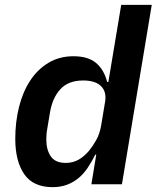

<svg xmlns="http://www.w3.org/2000/svg" viewBox="-20 -760 646 792"><path d="M377 -122H373Q358 -92 341.5 -67.5Q325 -43 304 -25.5Q283 -8 256.5 2Q230 12 197 12Q117 12 80 -41.5Q43 -95 43 -188Q43 -257 58.5 -319Q74 -381 104.5 -427.5Q135 -474 180 -501Q225 -528 283 -528Q343 -528 376 -500.5Q409 -473 422 -422H427L480 -740H606L483 0H357ZM251 -88Q280 -88 303.5 -101Q327 -114 348 -139Q362 -156 376.5 -181.5Q391 -207 397 -241L413 -337Q421 -380 397.5 -404Q374 -428 323 -428Q262 -428 229 -392Q196 -356 186 -295L175 -229Q173 -220 172 -208.5Q171 -197 171 -185Q171 -142 189.5 -115Q208 -88 251 -88Z"/></svg>

Font: IBM Plex Mono SemiBold
Style: Italic
Weight: 600
Italic angle: -9°
Monospace: yes
Designer: Mike Abbink, Paul van der Laan, Pieter van Rosmalen
Foundry: Bold Monday
Version: Version 2.3